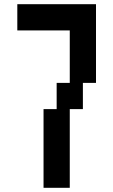

<svg xmlns="http://www.w3.org/2000/svg" viewBox="-20 -1020 540 915"><path d="M187.5 -500H250V-625H312.5V-875H62.5V-1000H437.5V-625H375V-500H312.5V-125H187.5Z"/></svg>

Font: Amiga Topaz Unicode Rus
Style: Regular
Weight: 400
Designer: dMG of Trueschool and Divine Stylers
Foundry: dMG of Trueschool and Divine Stylers
Version: Version 1.1